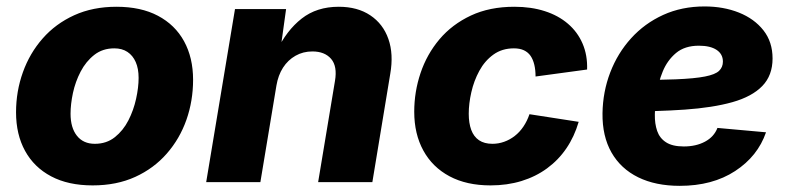

<svg xmlns="http://www.w3.org/2000/svg" viewBox="-20 -571 2473 602"><path d="M270.5 10.3Q193.8 10.3 140.4 -18.1Q86.9 -46.4 58.6 -97.9Q30.3 -149.4 30.3 -218.8Q30.3 -284.7 51.8 -344.5Q73.2 -404.3 113.8 -450.4Q154.3 -496.6 212.6 -523.2Q271 -549.8 345.2 -549.8Q421.9 -549.8 475.3 -521.5Q528.8 -493.2 557.1 -441.7Q585.4 -390.1 585.4 -320.8Q585.4 -254.9 564.5 -195.3Q543.5 -135.7 502.9 -89.4Q462.4 -43 404.1 -16.4Q345.7 10.3 270.5 10.3ZM277.3 -120.1Q314 -120.1 340.1 -140.9Q366.2 -161.6 382.6 -193.6Q398.9 -225.6 406.7 -261.2Q414.6 -296.9 414.6 -326.7Q414.6 -356 405.5 -376.5Q396.5 -397 379.6 -408.2Q362.8 -419.4 338.4 -419.4Q301.8 -419.4 275.6 -398.9Q249.5 -378.4 232.9 -346.7Q216.3 -314.9 208.7 -279.5Q201.2 -244.1 201.2 -214.4Q201.2 -170.4 221.2 -145.3Q241.2 -120.1 277.3 -120.1Z M846.7 -302.7 796.4 0H626.5L716.8 -542.5H877L857.9 -404.8L847.2 -410.2Q878.4 -475.6 925.8 -512.7Q973.1 -549.8 1042 -549.8Q1101.1 -549.8 1141.1 -522.9Q1181.2 -496.1 1197.8 -448.7Q1214.4 -401.4 1203.6 -339.4L1147.5 0H977.5L1030.3 -317.4Q1038.1 -363.3 1018.1 -386.5Q998 -409.7 959.5 -409.7Q930.2 -409.7 906.5 -396.2Q882.8 -382.8 867.4 -358.9Q852.1 -335 846.7 -302.7Z M1518.1 10.3Q1442.9 10.3 1389.4 -18.3Q1335.9 -46.9 1307.4 -98.9Q1278.8 -150.9 1278.8 -220.7Q1278.8 -283.2 1298.6 -342Q1318.4 -400.9 1357.9 -447.8Q1397.5 -494.6 1456.3 -522.2Q1515.1 -549.8 1592.8 -549.8Q1645.5 -549.8 1688 -536.1Q1730.5 -522.5 1760.7 -496.6Q1791 -470.7 1806.6 -434.3Q1822.3 -397.9 1820.8 -353L1659.2 -331.1Q1659.2 -351.6 1655.3 -367.9Q1651.4 -384.3 1643.6 -395.8Q1635.7 -407.2 1622.8 -413.3Q1609.9 -419.4 1591.3 -419.4Q1554.2 -419.4 1527.1 -399.9Q1500 -380.4 1482.9 -348.9Q1465.8 -317.4 1457.8 -281.7Q1449.7 -246.1 1449.7 -214.4Q1449.7 -185.1 1457.5 -163.8Q1465.3 -142.6 1481.9 -131.3Q1498.5 -120.1 1523.9 -120.1Q1543 -120.1 1560.8 -126.5Q1578.6 -132.8 1594 -144.8Q1609.4 -156.7 1621.1 -174.1Q1632.8 -191.4 1640.1 -212.9L1794.4 -189Q1780.8 -142.6 1755.9 -106Q1731 -69.3 1695.3 -43.2Q1659.7 -17.1 1615 -3.4Q1570.3 10.3 1518.1 10.3Z M2111.3 11.7Q2035.6 11.7 1981 -15.1Q1926.3 -42 1897.2 -93Q1868.2 -144 1869.1 -215.8Q1870.1 -283.2 1893.3 -343.8Q1916.5 -404.3 1958.7 -450.9Q2001 -497.6 2059.3 -524.2Q2117.7 -550.8 2189 -550.8Q2248.5 -550.8 2296.9 -531.5Q2345.2 -512.2 2373.8 -475.8Q2402.3 -439.5 2402.3 -387.7Q2402.3 -334.5 2370.1 -301.3Q2337.9 -268.1 2276.4 -250.7Q2214.8 -233.4 2127 -227.3Q2039.1 -221.2 1927.7 -221.2L1944.3 -319.8Q2039.6 -319.8 2098.9 -322.3Q2158.2 -324.7 2190.4 -331.1Q2222.7 -337.4 2234.6 -348.9Q2246.6 -360.4 2246.6 -377.9Q2246.6 -401.4 2226.8 -414.6Q2207 -427.7 2171.4 -427.7Q2127 -427.7 2099.6 -404.8Q2072.3 -381.8 2058.1 -347.2Q2043.9 -312.5 2038.8 -275.9Q2033.7 -239.3 2033.2 -211.9Q2032.7 -183.1 2040.5 -160.4Q2048.3 -137.7 2068.4 -124.8Q2088.4 -111.8 2124 -111.8Q2162.6 -111.8 2190.7 -127Q2218.8 -142.1 2229.5 -169.9L2381.8 -156.2Q2356 -81.1 2284.9 -34.7Q2213.9 11.7 2111.3 11.7Z"/></svg>

Font: Inter 16pt ExtraBold
Style: Italic
Weight: 800
Italic angle: -9.3988°
Version: Version 4.001;git-66647c0bb